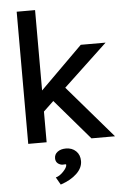

<svg xmlns="http://www.w3.org/2000/svg" viewBox="-63 -785 695 1071"><g transform="rotate(-5 284.0 -249.0)"><path d="M72 0V-740H175V-290L412 -525H551L305 -294L558 0H426L232 -226L175 -172V0ZM209 200Q230 195 251.5 172.5Q273 150 273 135Q273 132 269 131.5Q265 131 258.5 132Q252 133 244 131Q214 122 214 93Q214 71 232 57.5Q250 44 279 44Q313 44 335 65Q357 86 357 121Q357 159 323.5 191Q290 223 233 242Z"/></g></svg>

Font: Easer Grotesk
Style: Regular
Weight: 400
Designer: Boardeaser, Bonnie Shaver-Troup, Thomas Jockin
Foundry: Lexend
Version: Version 1.008;Glyphs 3.1.2 (3151)